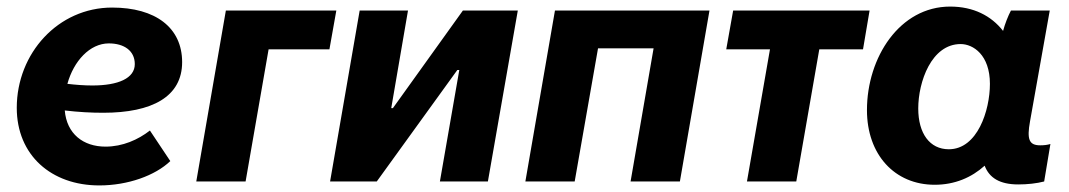

<svg xmlns="http://www.w3.org/2000/svg" viewBox="-20 -552 3251 584"><path d="M282 12C369 12 452 -18 498 -62L436 -155C400 -127 353 -106 301 -106C233 -106 183 -145 177 -216C219 -211 258 -209 294 -209C443 -209 534 -258 534 -363C534 -468 453 -529 321 -529C157 -529 31 -390 31 -224C31 -80 136 12 282 12ZM185 -297C204 -366 253 -420 311 -420C357 -420 390 -398 390 -357C390 -314 340 -292 261 -292C236 -292 210 -294 185 -297Z M577 0H727L797 -402H982L1003 -520H667Z M984 0H1126L1371 -339H1377L1318 0H1464L1555 -520H1388L1175 -223H1170L1221 -520H1074Z M1578 0H1728L1799 -405H1968L1898 0H2048L2138 -520H1668Z M2189 -402H2322L2252 0H2402L2472 -402H2605L2625 -520H2210Z M3077 9C3105 9 3133 6 3156 0L3175 -114C3165 -111 3155 -110 3144 -110C3110 -110 3103 -128 3113 -183L3173 -520H3055C3046 -503 3037 -480 3031 -458C2995 -504 2941 -532 2870 -532C2717 -532 2617 -378 2617 -217C2617 -82 2701 10 2823 10C2884 10 2935 -12 2975 -48C2989 -11 3021 9 3077 9ZM2902 -418C2940 -418 2991 -385 2991 -297C2991 -216 2953 -98 2866 -98C2808 -98 2773 -146 2773 -222C2773 -303 2813 -418 2902 -418Z"/></svg>

Font: Fixel Text 20240404
Style: Bold Italic
Weight: 700
Width: 4
Italic angle: -10°
Designer: AlfaBravo + MacPaw
Foundry: Kyrylo Tkachov, Marchela Mozhyna, Serhii Makarenko, Maria Weinstein, Zakhar Kryvoshyya
Version: Version 1.211;Glyphs 3.2 (3225)